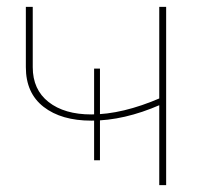

<svg xmlns="http://www.w3.org/2000/svg" viewBox="-20 -537 619 557"><path d="M253 -338H270V-72H253ZM55 -342V-517H75V-342Q75 -277 121 -241Q167 -205 245 -205Q335 -205 446 -253L445 -233Q340 -187 245 -187Q158 -187 106.5 -227Q55 -267 55 -342ZM442 -517H462V0H442Z"/></svg>

Font: iiserrat Thin
Style: Regular
Weight: 100
Designer: Akira Ohta
Foundry: Akira Ohta
Version: Version 1.200;Glyphs 3.3.1 (3343)